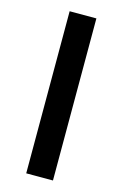

<svg xmlns="http://www.w3.org/2000/svg" viewBox="-110 -750 512 801"><g transform="rotate(15 146.0 -350.0)"><path d="M88 0V-700H203.5V0Z"/></g></svg>

Font: Overpass SemiBold
Style: Regular
Weight: 600
Designer: Delve Withrington, Dave Bailey, Thomas Jockin
Foundry: Delve Fonts LLC
Version: Version 4.000